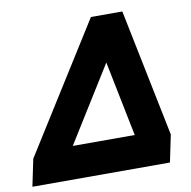

<svg xmlns="http://www.w3.org/2000/svg" viewBox="-105 -793 870 873"><g transform="rotate(-10 330.0 -357.0)"><path d="M1 -125 371 -714H516L636 -125L610 0H-25ZM474 -151 404 -498 188 -151Z"/></g></svg>

Font: Prompt Bold
Style: Bold Italic
Weight: 700
Italic angle: -12°
Designer: Katatrad Team
Foundry: CadsonDemak
Version: Version 1.000